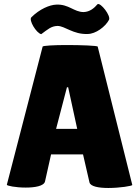

<svg xmlns="http://www.w3.org/2000/svg" viewBox="-20 -923 695 955"><path d="M466 -691C466 -696 383 -699 311 -699C250 -699 192 -696 192 -691L14 -4C14 1 57 10 108 10C152 10 199 3 204 -21L234 -155H393L425 -16C430 5 472 12 519 12C576 12 638 2 638 -3ZM259 -282 313 -489H319L364 -282ZM185 -753C218 -777 234 -793 266 -794C303 -794 344 -751 416 -754C456 -754 504 -790 522 -824C533 -844 480 -912 465 -902C449 -883 427 -864 396 -863C348 -863 322 -903 260 -900C227 -899 177 -878 136 -837C122 -823 160 -759 185 -753Z"/></svg>

Font: Lilita 2
Style: Regular
Weight: 400
Designer: Juan Montoreano
Foundry: Juan Montoreano
Version: Version 2.001